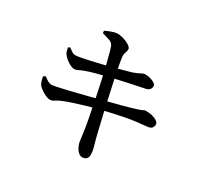

<svg xmlns="http://www.w3.org/2000/svg" viewBox="-167 -999 1334 1270"><g transform="rotate(30 500.0 -364.0)"><path d="M595 49Q580 49 566.5 37.5Q553 26 544 8.5Q535 -9 531 -26Q529 -36 526.5 -56Q524 -76 520.5 -103Q517 -130 512 -158Q506 -189 498.5 -227.5Q491 -266 483 -306.5Q475 -347 467 -385Q459 -423 452 -455Q445 -487 440 -508Q431 -545 422 -581.5Q413 -618 405 -647Q397 -676 391 -689Q385 -701 374 -707.5Q363 -714 346 -718.5Q329 -723 304 -731L302 -748Q323 -759 349 -768Q375 -777 390 -777Q406 -777 425 -772.5Q444 -768 461 -760.5Q478 -753 490 -743.5Q502 -734 503 -725Q504 -714 501 -705.5Q498 -697 495 -687Q492 -677 493 -662Q496 -634 502 -604Q508 -574 517 -526Q533 -452 547.5 -386.5Q562 -321 574.5 -266.5Q587 -212 597 -171Q607 -130 613 -105Q624 -66 630.5 -42Q637 -18 637 8Q637 24 627.5 36Q618 48 595 49ZM220 -174Q204 -174 184 -183.5Q164 -193 147 -205.5Q130 -218 122 -229Q116 -239 111.5 -253Q107 -267 104 -286L119 -295Q140 -279 153 -272Q166 -265 179 -265Q189 -265 216 -270.5Q243 -276 281 -285Q319 -294 361 -304.5Q403 -315 443 -325Q483 -335 513 -344Q545 -352 581 -361Q617 -370 652.5 -379.5Q688 -389 716.5 -397.5Q745 -406 763 -412Q782 -418 790 -423Q798 -428 805 -428Q832 -429 856 -423Q880 -417 895 -406Q910 -395 910 -381Q910 -369 902 -357Q894 -345 869 -342Q826 -338 788.5 -333.5Q751 -329 712 -321.5Q673 -314 627 -304Q581 -294 522 -279Q486 -270 442.5 -257Q399 -244 359 -231Q319 -218 291 -206Q265 -195 251 -185Q237 -175 220 -174ZM256 -430Q244 -430 226 -439Q208 -448 191.5 -461.5Q175 -475 167 -487Q159 -498 156.5 -508Q154 -518 151 -534L164 -541Q180 -530 191.5 -521.5Q203 -513 221 -513Q231 -513 258 -518Q285 -523 321 -531Q357 -539 395 -548Q433 -557 464 -565Q508 -577 542.5 -586.5Q577 -596 605 -604Q637 -616 654 -625.5Q671 -635 678 -635Q690 -636 705.5 -633.5Q721 -631 736 -625.5Q751 -620 760.5 -612Q770 -604 770 -594Q770 -578 759.5 -567Q749 -556 724 -552Q689 -545 642.5 -535Q596 -525 553 -515.5Q510 -506 483 -499Q440 -489 396 -477Q352 -465 320 -453Q298 -445 285 -437.5Q272 -430 256 -430Z"/></g></svg>

Font: Noto Serif JP ExtraLight SemiBold
Style: Regular
Weight: 600
Version: Version 2.003-H1;hotconv 1.1.1;makeotfexe 2.6.0